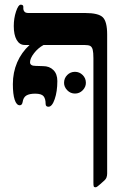

<svg xmlns="http://www.w3.org/2000/svg" viewBox="-20 -609 558 824"><path d="M85.9 -416Q64 -416 51.5 -437.7Q39.1 -459.5 39.1 -497.1Q39.1 -530.3 48.8 -559.6Q58.6 -588.9 68.8 -588.9Q80.1 -588.9 80.1 -580.1V-570.8Q80.1 -565.4 84.7 -559.3Q89.4 -553.2 102.1 -553.2H345.2Q402.3 -553.2 421.1 -534.9Q439.9 -516.6 439.9 -460.9V136.2Q439.9 144.5 437 152.8Q434.1 161.1 421.9 170.9L408.2 183.1Q395.5 194.8 390.1 194.8Q383.8 194.8 382.3 190.9Q380.9 187 380.9 174.8V-358.9Q380.9 -383.8 377.9 -395.5Q375 -407.2 367.7 -411.6Q360.4 -416 340.8 -416H167Q143.1 -402.8 126 -380.6Q108.9 -358.4 108.9 -341.8Q108.9 -326.2 132.8 -326.2L165 -325.2Q192.4 -325.2 209.2 -308.3Q226.1 -291.5 226.1 -261.2Q226.1 -216.3 214.8 -183.6Q203.6 -150.9 188 -150.9Q175.8 -150.9 175.8 -163.1Q175.8 -185.5 166.7 -196.3Q157.7 -207 130.9 -207Q106.4 -207 93.3 -199.2Q80.1 -191.4 77.1 -170.9Q74.7 -157.2 64.9 -157.2Q50.8 -157.2 43 -180.9Q35.2 -204.6 35.2 -248Q35.2 -298.3 53.7 -341.3Q72.3 -384.3 106.9 -416ZM254.9 -253.4Q254.9 -273.4 268.6 -287.1Q282.2 -300.8 301.8 -300.8Q320.8 -300.8 334.7 -287.1Q348.6 -273.4 348.6 -253.4Q348.6 -235.8 335 -221.7Q321.3 -207.5 301.8 -207.5Q282.2 -207.5 268.6 -221.7Q254.9 -235.8 254.9 -253.4Z"/></svg>

Font: Tinos
Style: Bold
Weight: 700
Designer: Steve Matteson
Foundry: Monotype Imaging Inc.
Version: Version 1.23